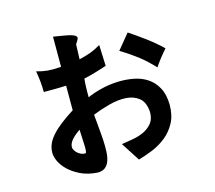

<svg xmlns="http://www.w3.org/2000/svg" viewBox="-113 -858 1226 1094"><g transform="rotate(-15 500.0 -311.0)"><path d="M296 -167Q260 -142 244 -121.5Q228 -101 228 -82Q228 -73 233.5 -63.5Q239 -54 248 -46Q257 -38 268 -33Q279 -28 290 -28Q297 -26 299 -37Q301 -48 300.5 -67.5Q300 -87 298.5 -113Q297 -139 296 -167ZM529 -604 534 -480Q513 -473 495.5 -467.5Q478 -462 462.5 -457.5Q447 -453 431.5 -449Q416 -445 398 -441Q396 -425 395.5 -412.5Q395 -400 394.5 -388Q394 -376 394 -363Q394 -350 394 -332Q432 -349 479 -360.5Q526 -372 574.5 -374Q623 -376 668.5 -367.5Q714 -359 749.5 -335.5Q785 -312 806.5 -272Q828 -232 829 -172Q829 -109 805 -65Q781 -21 744 8.5Q707 38 663 56Q619 74 579 85L508 -25Q539 -30 574.5 -36Q610 -42 640 -56Q670 -70 690 -94.5Q710 -119 710 -161Q706 -220 674 -245Q642 -270 596.5 -272.5Q551 -275 498 -261Q445 -247 398 -228Q401 -188 405 -148.5Q409 -109 411 -73Q413 -37 411.5 -6Q410 25 402 47.5Q394 70 377.5 83Q361 96 333 96Q275 92 233 71.5Q191 51 163.5 24Q136 -3 123.5 -31.5Q111 -60 112 -81Q112 -106 122 -130Q132 -154 153.5 -178.5Q175 -203 208 -229Q241 -255 287 -284V-429Q266 -428 245 -427.5Q224 -427 206 -427Q188 -427 174.5 -427Q161 -427 155 -427Q155 -444 154 -458Q153 -472 152 -486.5Q151 -501 148.5 -516.5Q146 -532 143 -552Q161 -547 176 -544Q191 -541 206.5 -539.5Q222 -538 241 -538Q260 -538 287 -540V-718Q317 -713 342 -709Q367 -705 384.5 -700.5Q402 -696 411.5 -690Q421 -684 421 -674Q418 -665 411 -654.5Q404 -644 403 -642L400 -554Q422 -560 438.5 -564.5Q455 -569 469.5 -574.5Q484 -580 498 -587Q512 -594 529 -604ZM631 -542 704 -631Q745 -604 796 -566.5Q847 -529 889 -488Q881 -479 870.5 -466.5Q860 -454 849.5 -440.5Q839 -427 830 -414.5Q821 -402 817 -395Q793 -420 773 -438.5Q753 -457 732.5 -473Q712 -489 688 -505.5Q664 -522 631 -542Z"/></g></svg>

Font: D2Coding
Style: Bold
Weight: 700
Monospace: yes
Designer: Yong-Rak Park; Jeong-Hwan Yoon; Sang-Min Lee;
Foundry: NHN Corporation
Version: Version 1.3.2; Build 20180524